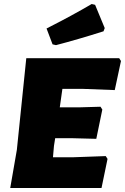

<svg xmlns="http://www.w3.org/2000/svg" viewBox="-20 -937 623 957"><path d="M437 -917 454 -913 502 -797 496 -781Q367 -740 259 -712L242 -716L212 -795Q342 -861 437 -917ZM507 -159 516 -145 486 0H31L64 -190L111 -647H574L583 -633L552 -488L394 -494H291L278 -402H376L481 -405L490 -391L460 -245L345 -248H255L249 -210L244 -153H340Z"/></svg>

Font: Alegreya Sans Black
Style: Italic
Weight: 900
Italic angle: -7°
Designer: Juan Pablo del Peral
Foundry: Huerta Tipografica
Version: Version 2.007